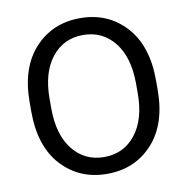

<svg xmlns="http://www.w3.org/2000/svg" viewBox="-82 -805 877 899"><g transform="rotate(-10 356.5 -356.0)"><path d="M56.2 -333V-377.9Q56.2 -542 140.4 -633.8Q224.6 -725.6 356.4 -725.6Q488.3 -725.6 572.5 -633.8Q656.7 -542 656.7 -377.9V-333Q656.7 -168.9 572.5 -77.1Q488.3 14.6 356.4 14.6Q224.6 14.6 140.4 -77.1Q56.2 -168.9 56.2 -333ZM150.9 -333Q150.9 -208 207.3 -136.7Q263.7 -65.4 356.4 -65.4Q449.2 -65.4 505.6 -136.7Q562 -208 562 -333V-377.9Q562 -502.9 505.6 -574.2Q449.2 -645.5 356.4 -645.5Q263.7 -645.5 207.3 -574.2Q150.9 -502.9 150.9 -377.9Z"/></g></svg>

Font: RobotoFlex
Style: Regular
Weight: 400
Designer: Berlow after Robertson
Foundry: Google
Version: Version 2.136